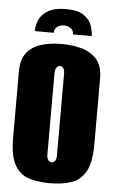

<svg xmlns="http://www.w3.org/2000/svg" viewBox="-54 -792 506 841"><g transform="rotate(5 198.5 -371.0)"><path d="M201 -754Q255 -754 281 -735.5Q307 -717 315.5 -692Q324 -667 324 -646H242Q242 -664 229 -673Q216 -682 200 -682Q184 -682 171 -673.5Q158 -665 157 -646H74Q74 -676 87 -700.5Q100 -725 128 -739.5Q156 -754 201 -754ZM197 12Q144 12 104 -1Q64 -14 42 -54Q20 -94 20 -173V-465Q20 -515 42 -544.5Q64 -574 104 -587Q144 -600 197 -600Q250 -600 290.5 -587Q331 -574 354 -544.5Q377 -515 377 -465V-174Q377 -94 354 -54Q331 -14 290.5 -1Q250 12 197 12ZM197 -80Q203 -80 208 -83.5Q213 -87 215.5 -94Q218 -101 218 -110V-473Q218 -482 215.5 -489Q213 -496 208 -499.5Q203 -503 197 -503Q191 -503 186.5 -499.5Q182 -496 179 -489Q176 -482 176 -473V-110Q176 -101 179 -94Q182 -87 186.5 -83.5Q191 -80 197 -80Z"/></g></svg>

Font: Alumni Sans Thin Black
Style: Regular
Weight: 900
Version: Version 1.018